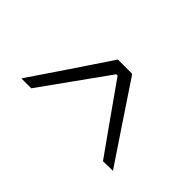

<svg xmlns="http://www.w3.org/2000/svg" viewBox="-45 -880 687 687"><g transform="rotate(45 298.0 -536.5)"><path d="M481 -389.5Q436 -452.5 391 -516.2Q346 -580 301.5 -643H294.5Q250 -580.5 204.8 -517.8Q159.5 -455 115 -392.5H65Q114.5 -465.5 163.5 -538.2Q212.5 -611 261.5 -684.5H334Q383 -611 432.2 -537.2Q481.5 -463.5 530.5 -390.5Z"/></g></svg>

Font: Commissioner Loud ExtraLight
Style: Regular
Weight: 200
Designer: Kostas Bartsokas
Foundry: Kostas Bartsokas
Version: Version 1.000; ttfautohint (v1.8.3)